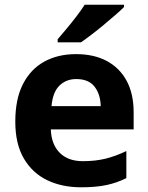

<svg xmlns="http://www.w3.org/2000/svg" viewBox="-20 -786 631 816"><path d="M303 -556Q379 -556 433.5 -527Q488 -498 518 -443Q548 -388 548 -308V-236H196Q198 -173 233.5 -137Q269 -101 332 -101Q385 -101 428 -111.5Q471 -122 517 -144V-29Q477 -9 432.5 0.5Q388 10 325 10Q243 10 180 -20.5Q117 -51 81 -113Q45 -175 45 -269Q45 -365 77.5 -428.5Q110 -492 168 -524Q226 -556 303 -556ZM304 -450Q261 -450 232.5 -422Q204 -394 199 -335H408Q407 -385 382 -417.5Q357 -450 304 -450ZM507 -756Q493 -742 470 -722Q447 -702 420.5 -680Q394 -658 368.5 -638.5Q343 -619 324 -606H225V-619Q241 -638 262.5 -663.5Q284 -689 305 -716.5Q326 -744 340 -766H507Z"/></svg>

Font: Noto Sans Nag Mundari
Style: Bold
Weight: 700
Version: Version 1.000